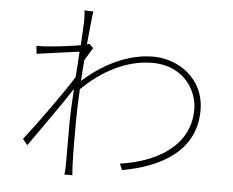

<svg xmlns="http://www.w3.org/2000/svg" viewBox="-54 -834 1108 914"><g transform="rotate(5 500.0 -376.5)"><path d="M351 -613C347 -612 343 -611 339 -610C346 -687 352 -749 356 -768L313 -770C316 -751 316 -730 316 -713C316 -702 313 -659 310 -603C254 -593 176 -585 144 -583C131 -582 116 -581 100 -582L104 -544C171 -554 267 -566 307 -572C305 -534 302 -491 299 -450C256 -379 130 -204 75 -135L98 -107C161 -197 245 -314 296 -393C292 -329 289 -274 289 -246V-27C289 -11 287 10 286 17H324C323 2 322 -11 321 -28C318 -111 319 -147 319 -246C319 -289 321 -340 324 -394C417 -486 535 -549 656 -549C819 -549 875 -423 875 -348C877 -163 704 -80 545 -58L557 -28C743 -61 907 -151 905 -347C904 -494 781 -579 659 -579C561 -579 442 -538 326 -434C328 -467 330 -501 333 -533C345 -554 358 -576 370 -594Z"/></g></svg>

Font: Noto Sans T Chinese Thin
Style: Regular
Weight: 100
Designer: Ryoko NISHIZUKA (kana & ideographs); Paul D. Hunt (Latin, Greek & Cyrillic); Wenlong ZHANG (bopomofo); Sandoll Communica
Foundry: Adobe Systems Incorporated
Version: Version 1.000;PS 1;hotconv 1.0.78;makeotf.lib2.5.61930